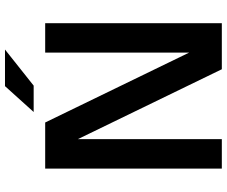

<svg xmlns="http://www.w3.org/2000/svg" viewBox="-88 -798 887 750"><g transform="rotate(-90 355.0 -423.5)"><path d="M459 0 124 -690H251L586 0ZM71 0V-690H186V0ZM524 0V-690H639V0ZM292 -735 393 -847H536L395 -735Z"/></g></svg>

Font: Radio Canada Big Medium
Style: Regular
Weight: 500
Designer: Étienne Aubert Bonn
Foundry: Coppers and Brasses
Version: Version 1.001